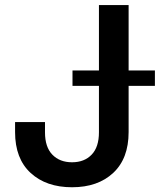

<svg xmlns="http://www.w3.org/2000/svg" viewBox="-20 -748 656 777"><path d="M271.5 9.8Q167 9.8 104 -48.1Q41 -106 41 -213.4V-253.9H162.1V-212.4Q162.1 -152.8 191.9 -122.1Q221.7 -91.3 271.5 -91.3Q321.3 -91.3 350.8 -122.1Q380.4 -152.8 380.4 -212.4V-727.5H500.5V-213.4Q500.5 -106.4 438.2 -48.3Q376 9.8 271.5 9.8ZM273.4 -400.4V-462.9H606.9V-400.4Z"/></svg>

Font: Inter Cardless
Style: Medium
Weight: 500
Designer: Rasmus Andersson
Foundry: rsms
Version: Version 4.001;git-9221beed3